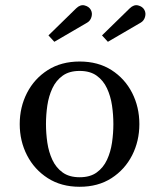

<svg xmlns="http://www.w3.org/2000/svg" viewBox="-20 -705 610 735"><path d="M519 -618.5 393 -545 370.5 -569.5 476.5 -673Q492.5 -688.5 509 -684.2Q525.5 -680 532.5 -667.5Q539.5 -655 535.2 -640.2Q531 -625.5 519 -618.5ZM314 -618.5 188 -545 165.5 -569.5 271.5 -673Q287.5 -688.5 304 -684.2Q320.5 -680 327.5 -667.5Q334.5 -655 330.2 -640.2Q326 -625.5 314 -618.5ZM55.5 -230Q55.5 -295 83.5 -349.5Q111.5 -404 163 -436.8Q214.5 -469.5 285 -469.5Q355.5 -469.5 406.8 -436.8Q458 -404 485.8 -349.5Q513.5 -295 513.5 -230Q513.5 -165 485.8 -110.5Q458 -56 406.8 -23Q355.5 10 285 10Q214.5 10 163 -23Q111.5 -56 83.5 -110.5Q55.5 -165 55.5 -230ZM156 -230Q156 -195 161.2 -159Q166.5 -123 180.5 -93Q194.5 -63 219.8 -44.8Q245 -26.5 285 -26.5Q325 -26.5 350.2 -44.8Q375.5 -63 389.5 -93Q403.5 -123 408.8 -159Q414 -195 414 -230Q414 -265.5 408.8 -301.2Q403.5 -337 389.5 -367Q375.5 -397 350.2 -415.2Q325 -433.5 285 -433.5Q245 -433.5 219.8 -415.2Q194.5 -397 180.5 -367Q166.5 -337 161.2 -301.2Q156 -265.5 156 -230Z"/></svg>

Font: Bodoni* 06pt
Style: Regular
Weight: 400
Version: Version 2.3